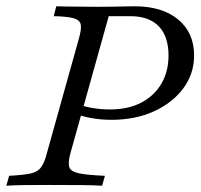

<svg xmlns="http://www.w3.org/2000/svg" viewBox="-25 -591 641 611"><path d="M-4.8 0 4 -31.5Q48.4 -33.9 71.4 -38.7Q94.4 -43.5 105.2 -58.1Q116.1 -72.6 123.4 -100.8L226.6 -470.2Q234.7 -499.2 231.9 -513.3Q229 -527.4 208.9 -533.1Q188.7 -538.7 146 -539.5L154 -571Q168.5 -570.2 187.9 -570.2Q207.3 -570.2 231.5 -569.8Q255.6 -569.4 285.5 -569.4Q314.5 -569.4 337.5 -569.8Q360.5 -570.2 377 -570.6Q393.5 -571 403.2 -571Q491.1 -571 541.9 -529Q592.7 -487.1 592.7 -414.5Q592.7 -356.5 558.5 -310.1Q524.2 -263.7 464.9 -236.7Q405.6 -209.7 329.8 -209.7Q297.6 -209.7 267.3 -214.9Q237.1 -220.2 216.1 -229L224.2 -259.7Q240.3 -252.4 267.7 -247.6Q295.2 -242.7 325 -242.7Q382.3 -242.7 423.8 -264.1Q465.3 -285.5 488.3 -324.2Q511.3 -362.9 511.3 -414.5Q511.3 -475 480.2 -507.3Q449.2 -539.5 389.5 -539.5H321L198.4 -100.8Q191.1 -72.6 195.6 -58.9Q200 -45.2 226.2 -39.5Q252.4 -33.9 308.9 -31.5L300 0Q275 -1.6 232.3 -2Q189.5 -2.4 133.9 -2.4Q88.7 -2.4 53.6 -2Q18.5 -1.6 -4.8 0Z"/></svg>

Font: Playfair 12pt Light
Style: Italic
Weight: 300
Italic angle: -15.6°
Designer: Claus Eggers Sørensen
Foundry: Claus Eggers Sørensen
Version: Version 2.000;gftools[0.9.28]